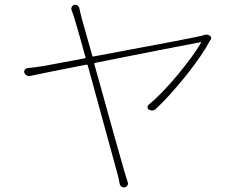

<svg xmlns="http://www.w3.org/2000/svg" viewBox="-20 -787 1040 826"><path d="M859.4 -636.7Q872.1 -640.6 881.8 -633.8Q888.7 -629.9 888.7 -623Q888.7 -620.1 885.7 -616.2Q850.6 -549.8 780.8 -462.4Q710.9 -375 651.4 -319.3Q643.6 -311.5 634.8 -311.5Q627.9 -311.5 621.1 -315.4Q615.2 -318.4 614.7 -324.7Q614.3 -331.1 619.1 -335.9Q678.7 -385.7 744.6 -465.3Q810.5 -544.9 844.7 -602.5Q845.7 -603.5 844.7 -604.5Q843.8 -605.5 842.8 -605.5Q691.4 -577.1 389.6 -516.6Q384.8 -515.6 385.7 -511.7Q499 -103.5 515.6 -47.9Q520.5 -31.2 529.3 -3.9Q532.2 2.9 528.8 9.8Q525.4 16.6 517.6 18.6Q514.6 19.5 512.7 19.5Q507.8 19.5 503.9 16.6Q497.1 12.7 495.1 4.9Q490.2 -20.5 485.4 -39.1Q379.9 -423.8 357.4 -505.9Q356.4 -509.8 351.6 -508.8Q166 -472.7 108.4 -460Q100.6 -459 93.8 -462.9Q86.9 -466.8 85 -473.6Q84 -476.6 84 -478.5Q84 -483.4 86.9 -487.3Q91.8 -493.2 98.6 -494.1Q130.9 -497.1 167 -502.9L344.7 -536.1Q348.6 -537.1 347.7 -541Q306.6 -689.5 302.7 -699.2Q293.9 -729.5 288.1 -743.2Q285.2 -750 288.6 -756.8Q292 -763.7 298.8 -765.6Q301.8 -766.6 303.7 -766.6Q308.6 -766.6 312.5 -763.7Q319.3 -759.8 321.3 -752Q322.3 -745.1 326.2 -729.5Q330.1 -713.9 332 -707L377 -546.9Q377.9 -543 381.8 -543.9Q801.8 -622.1 841.8 -631.8Q852.5 -633.8 859.4 -636.7Z"/></svg>

Font: Gen Jyuu Gothic ExtraLight
Style: Regular
Weight: 100
Designer: [Source Han Sans]
Ryoko NISHIZUKA  (kana & ideographs); Paul D. Hunt (Latin, Greek & Cyrillic); Wenlong ZHANG  (bopomofo
Version: Version 1.002.20150607